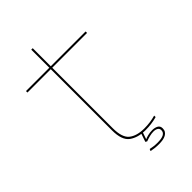

<svg xmlns="http://www.w3.org/2000/svg" viewBox="-246 -818 1018 1018"><g transform="rotate(-45 263.0 -309.0)"><path d="M321.5 5Q366.5 5 407.5 -6.5V-17.5Q367.5 -6 323.5 -6Q267 -6 236 -30.5Q205 -55 205 -125.5V-579H466V-590H205V-725.5H194V-590H19V-579H194V-120Q194 -46 229.5 -20.5Q265 5 321.5 5ZM319 108Q334.5 108 347.8 105.8Q361 103.5 371 98Q381 92.5 386.5 83.8Q392 75 392 62.5Q392 44 378 36.8Q364 29.5 345.5 29.5Q328.5 29.5 311.2 33.8Q294 38 285 43.5V53Q300.5 47 316.2 43.2Q332 39.5 345 39.5Q360.5 39.5 370.2 45.5Q380 51.5 380 64Q380 80.5 365 88.8Q350 97 319 97Q303.5 97 290 95.2Q276.5 93.5 265.5 91L261 102Q272.5 104.5 287 106.2Q301.5 108 319 108ZM285 53 304 -2H293L276 48Z"/></g></svg>

Font: Anybody SemiExpanded Thin
Style: Regular
Weight: 250
Width: 6
Version: Version 1.113;gftools[0.9.25]